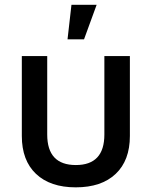

<svg xmlns="http://www.w3.org/2000/svg" viewBox="-20 -783 642 812"><path d="M300.3 9.3Q192.4 9.3 132.3 -47.6Q72.3 -104.5 72.3 -208V-545.9H179.7V-213.9Q179.7 -85 300.8 -85Q421.4 -85 421.4 -213.9V-545.9H529.3V-208Q529.3 -104.5 469.2 -47.6Q409.2 9.3 300.3 9.3ZM265.6 -616.7 282.2 -762.7H388.7L335.4 -616.7Z"/></svg>

Font: Inter Medium
Style: Regular
Weight: 500
Designer: Rasmus Andersson
Foundry: rsms
Version: Version 4.001;git-9221beed3